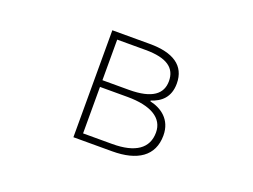

<svg xmlns="http://www.w3.org/2000/svg" viewBox="-86 -708 1171 889"><g transform="rotate(20 500.0 -263.5)"><path d="M334 0H525C648 0 723 -48 723 -150C723 -229 667 -266 612 -278V-282C660 -297 699 -329 699 -397C699 -486 633 -527 519 -527H334ZM370 -294V-494H510C616 -494 661 -459 661 -395C661 -333 616 -294 500 -294ZM370 -32V-261H505C622 -261 686 -222 686 -151C686 -73 627 -32 514 -32Z"/></g></svg>

Font: Harano Aji Gothic K1 ExtraLight
Style: Regular
Weight: 250
Foundry: Masamichi Hosoda
Version: HaranoAjiGothicK1-ExtraLight version 20230610;ttx 4.39.4